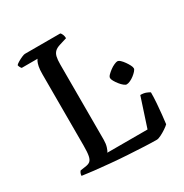

<svg xmlns="http://www.w3.org/2000/svg" viewBox="-163 -834 925 963"><g transform="rotate(-30 299.0 -352.0)"><path d="M471 0Q442 0 399.5 -2Q357 -4 307 -7Q257 -10 208.5 -14.5Q160 -19 119.5 -23.5Q79 -28 53 -32Q53 -40 56 -47Q59 -54 63 -58L90 -62Q110 -64 120 -72Q130 -80 134 -100Q138 -120 138 -158V-572Q138 -599 141.5 -615.5Q145 -632 149.5 -641Q154 -650 156 -651H64Q60 -655 57 -661Q54 -667 53 -673Q58 -679 70 -686Q82 -693 94.5 -698.5Q107 -704 113 -704H318Q323 -700 327 -690Q331 -680 331 -669L289 -656Q269 -650 258.5 -640Q248 -630 244 -613.5Q240 -597 240 -569V-134Q240 -111 234.5 -93Q229 -75 223 -68H456L511 -236Q531 -236 544.5 -230.5Q558 -225 564 -221Q564 -191 561.5 -158Q559 -125 556 -96Q553 -67 550 -44Q542 -36 527 -26Q512 -16 496 -8Q480 0 471 0ZM479 -316Q473 -316 463.5 -323.5Q454 -331 444.5 -343Q435 -355 428.5 -366.5Q422 -378 422 -385Q422 -393 431 -402Q440 -411 452 -420Q464 -429 476.5 -434.5Q489 -440 495 -440Q503 -440 512 -431.5Q521 -423 529.5 -411Q538 -399 544 -387.5Q550 -376 550 -368Q550 -362 542 -353Q534 -344 523 -335.5Q512 -327 500 -321.5Q488 -316 479 -316Z"/></g></svg>

Font: Texturina 12pt
Style: Regular
Weight: 400
Designer: Guillermo Torres Carreño
Foundry: Omnibus-Type
Version: Version 1.002